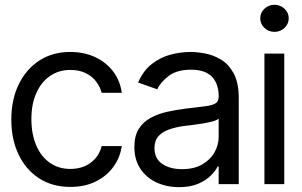

<svg xmlns="http://www.w3.org/2000/svg" viewBox="-20 -770 1263 803"><path d="M274.4 11.7Q198.2 11.7 142.8 -24.7Q87.4 -61 57.4 -124.5Q27.3 -188 27.3 -269.5Q27.3 -353 58.1 -416.7Q88.9 -480.5 144.3 -516.6Q199.7 -552.7 273.4 -552.7Q331.1 -552.7 377.2 -531.5Q423.3 -510.3 452.9 -471.7Q482.4 -433.1 489.3 -381.8H405.3Q398.9 -406.7 382.3 -428.7Q365.7 -450.7 338.6 -464.1Q311.5 -477.5 274.4 -477.5Q225.6 -477.5 189 -452.1Q152.3 -426.8 131.8 -380.6Q111.3 -334.5 111.3 -272.5Q111.3 -209.5 131.3 -162.4Q151.4 -115.2 188.2 -89.4Q225.1 -63.5 274.4 -63.5Q323.7 -63.5 358.9 -89.1Q394 -114.7 405.3 -159.2H489.3Q482.4 -110.8 454.3 -72.3Q426.3 -33.7 380.6 -11Q335 11.7 274.4 11.7Z M728.5 12.7Q676.8 12.7 634.3 -7.1Q591.8 -26.9 566.9 -64.5Q542 -102.1 542 -155.3Q542 -202.1 560.5 -231.2Q579.1 -260.3 610.1 -277.1Q641.1 -293.9 678.5 -302.2Q715.8 -310.5 753.9 -315.4Q803.7 -321.8 834.7 -325.2Q865.7 -328.6 880.1 -336.9Q894.5 -345.2 894.5 -365.2V-368.2Q894.5 -420.4 866 -449.5Q837.4 -478.5 779.3 -478.5Q719.7 -478.5 685.5 -452.4Q651.4 -426.3 637.7 -396.5L557.6 -424.8Q579.1 -474.6 615 -502.4Q650.9 -530.3 693.1 -541.5Q735.4 -552.7 776.4 -552.7Q802.7 -552.7 836.9 -546.6Q871.1 -540.5 903.6 -521.2Q936 -502 957.3 -463.1Q978.5 -424.3 978.5 -359.4V0H894.5V-74.2H890.6Q882.3 -56.6 862.3 -36.4Q842.3 -16.1 809.3 -1.7Q776.4 12.7 728.5 12.7ZM741.2 -62.5Q791 -62.5 825.2 -82Q859.4 -101.6 877 -132.6Q894.5 -163.6 894.5 -197.3V-274.4Q889.2 -268.1 871.3 -262.9Q853.5 -257.8 830.3 -253.9Q807.1 -250 785.2 -247.3Q763.2 -244.6 750 -243.2Q717.3 -238.8 689 -229.2Q660.6 -219.7 643.3 -201.2Q626 -182.6 626 -150.4Q626 -106.9 658.4 -84.7Q690.9 -62.5 741.2 -62.5Z M1085.9 0V-545.9H1168.9V0ZM1127.9 -636.7Q1103.5 -636.7 1085.9 -653.3Q1068.4 -669.9 1068.4 -693.4Q1068.4 -716.8 1085.9 -733.4Q1103.5 -750 1127.9 -750Q1152.3 -750 1169.9 -733.4Q1187.5 -716.8 1187.5 -693.4Q1187.5 -669.9 1169.9 -653.3Q1152.3 -636.7 1127.9 -636.7Z"/></svg>

Font: Inter Tight
Style: Regular
Weight: 400
Designer: Rasmus Andersson
Foundry: rsms
Version: Version 3.002